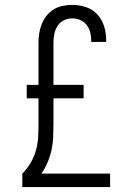

<svg xmlns="http://www.w3.org/2000/svg" viewBox="-20 -763 540 783"><path d="M71 0V-55Q91 -75 105 -99Q119 -123 126.5 -149.5Q134 -176 135.5 -204Q137 -232 137 -259V-362H89V-417H137V-589Q137 -608 140 -627.5Q143 -647 150.5 -665.5Q158 -684 170.5 -699.5Q183 -715 199.5 -725Q216 -735 235.5 -739Q255 -743 275 -743Q303 -743 330.5 -734Q358 -725 377 -704Q396 -683 404.5 -656Q413 -629 413 -600Q413 -598 413 -596Q413 -594 413 -592H352Q352 -594 352 -595Q352 -596 352 -597Q352 -614 348 -630.5Q344 -647 334 -660.5Q324 -674 308 -681Q292 -688 275 -688Q257 -688 240.5 -680Q224 -672 214.5 -657Q205 -642 201.5 -624.5Q198 -607 198 -589V-417H321V-362H198V-259Q198 -232 197 -205.5Q196 -179 190.5 -153Q185 -127 174.5 -102Q164 -77 149 -55H429V0Z"/></svg>

Font: Iosevka Slab Light
Style: Regular
Weight: 300
Monospace: yes
Designer: Belleve Invis
Foundry: Belleve Invis
Version: Version 11.1.0; ttfautohint (v1.8.3)